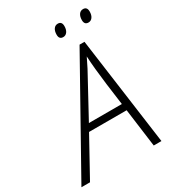

<svg xmlns="http://www.w3.org/2000/svg" viewBox="-264 -995 991 1106"><g transform="rotate(-30 231.5 -442.0)"><path d="M393.1 -253.9H143.1L2.9 0H-54.2L347.2 -716.8H379.9L478 0H426.8ZM387.2 -298.8 368.2 -440.9Q353 -559.1 349.1 -637.2Q334.5 -606.4 317.6 -573.7Q300.8 -541 168 -298.8ZM429.2 -832Q429.2 -856 439.2 -870.1Q449.2 -884.3 466.8 -884.3Q493.2 -884.3 493.2 -853Q493.2 -829.6 482.9 -815.4Q472.7 -801.3 456.1 -801.3Q429.2 -801.3 429.2 -832ZM261.2 -832Q261.2 -856 271.2 -870.1Q281.2 -884.3 298.8 -884.3Q325.2 -884.3 325.2 -853Q325.2 -829.6 314.9 -815.4Q304.7 -801.3 288.1 -801.3Q261.2 -801.3 261.2 -832Z"/></g></svg>

Font: CAA NEO Sans Light
Style: Italic
Weight: 300
Italic angle: -12°
Version: Version 1.10